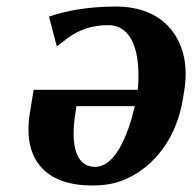

<svg xmlns="http://www.w3.org/2000/svg" viewBox="-20 -559 588 588"><path d="M71 -210C50 -75 115 9 262 9C299 9 333 4 364 -10C454 -49 522 -138 541 -261L544 -280C550 -316 550 -350 544 -382C525 -473 457 -539 335 -539C251 -539 180 -526 130 -508L154 -417C166 -426 177 -434 188 -443C224 -469 264 -482 311 -482C386 -482 412 -397 402 -284H83ZM211 -213 214 -234H393C371 -141 332 -48 271 -48C213 -48 195 -113 211 -213Z"/></svg>

Font: Aerodynamic
Style: Obl
Weight: 500
Designer: Google
Version: Version 2.000980; 2014